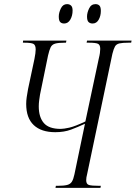

<svg xmlns="http://www.w3.org/2000/svg" viewBox="-20 -911 658 931"><path d="M249 0 251 -10H259Q289 -10 305 -14Q321 -18 328.5 -30Q336 -42 341 -66L392 -311Q358 -295 324.5 -282.5Q291 -270 248 -270Q180 -270 143.5 -304.5Q107 -339 107 -407Q107 -423 109.5 -440Q112 -457 116 -479L147 -625Q153 -655 153 -671Q153 -692 142.5 -698Q132 -704 98 -704H91L92 -714H302L300 -704H294Q263 -704 247.5 -699.5Q232 -695 225.5 -681.5Q219 -668 213 -642L174 -452Q172 -439 170 -424.5Q168 -410 168 -395Q168 -343 192.5 -314.5Q217 -286 274 -286Q289 -286 316 -292Q343 -298 394 -322L459 -627Q463 -643 464.5 -654Q466 -665 466 -674Q466 -693 455.5 -698.5Q445 -704 411 -704H400L402 -714H618L616 -704H603Q574 -704 559 -700.5Q544 -697 537.5 -685.5Q531 -674 525 -650L403 -69Q400 -58 399 -50.5Q398 -43 398 -37Q398 -18 411.5 -14Q425 -10 460 -10H469L467 0ZM429 -797Q417 -797 409.5 -804Q402 -811 402 -831Q402 -849 412 -870Q422 -891 443 -891Q455 -891 462 -884Q469 -877 469 -858Q469 -834 458.5 -815.5Q448 -797 429 -797ZM291 -797Q279 -797 272 -804Q265 -811 265 -831Q265 -849 275 -870Q285 -891 305 -891Q317 -891 324.5 -884Q332 -877 332 -860Q332 -835 321 -816Q310 -797 291 -797Z"/></svg>

Font: Noto Serif Display ExtraCondensed Light
Style: Italic
Weight: 300
Width: 2
Italic angle: -12°
Designer: Monotype Design Team
Foundry: Monotype Imaging Inc.
Version: Version 2.009